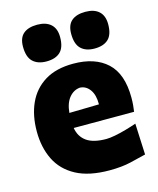

<svg xmlns="http://www.w3.org/2000/svg" viewBox="-125 -932 855 1036"><g transform="rotate(-15 302.0 -414.0)"><path d="M357.9 16.1Q243.2 16.1 171.1 -22.7Q99.1 -61.5 65.4 -130.1Q31.7 -198.7 31.7 -288.1Q31.7 -377 62.7 -445.1Q93.8 -513.2 156.7 -552Q219.7 -590.8 315.4 -590.8Q437 -590.8 504.6 -528.1Q572.3 -465.3 572.3 -332.5Q572.3 -309.1 570.6 -290.8Q568.8 -272.5 566.4 -254.9H229Q237.3 -205.1 274.7 -178.5Q312 -151.9 384.3 -151.9Q403.8 -151.9 433.3 -157.5Q462.9 -163.1 495.4 -172.4Q527.8 -181.6 556.2 -191.4L564 -17.1Q526.9 -7.8 476.6 4.2Q426.3 16.1 357.9 16.1ZM393.6 -342.8Q394 -395.5 372.8 -425Q351.6 -454.6 317.9 -456.5Q282.2 -453.6 257.3 -423.6Q232.4 -393.6 227.5 -339.4ZM181.2 -639.6Q132.3 -639.6 105.2 -665.5Q78.1 -691.4 78.1 -749Q78.1 -798.3 105.2 -821.3Q132.3 -844.2 182.1 -844.2Q231.4 -844.2 258.3 -819.8Q285.2 -795.4 285.2 -748Q285.2 -690.4 258.3 -665Q231.4 -639.6 181.2 -639.6ZM449.7 -639.6Q400.9 -639.6 374 -665.5Q347.2 -691.4 347.2 -749Q347.2 -798.3 374.3 -821.3Q401.4 -844.2 451.2 -844.2Q500.5 -844.2 527.1 -819.8Q553.7 -795.4 553.7 -748Q553.7 -690.4 526.9 -665Q500 -639.6 449.7 -639.6Z"/></g></svg>

Font: Pinar-DS1-FD ExtraBold
Style: Regular
Weight: 800
Designer: Amin Abedi
Version: Version 2.000